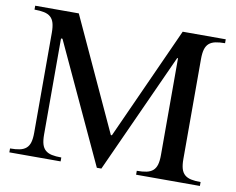

<svg xmlns="http://www.w3.org/2000/svg" viewBox="-75 -778 1076 877"><g transform="rotate(10 463.0 -340.0)"><path d="M116.2 -571.8Q116.2 -599.1 111.1 -616.7Q106 -634.3 94.5 -644.3Q83 -654.3 64.7 -658.2Q46.4 -662.1 20 -662.1V-680.2H222.2L462.9 -158.2H467.8L704.1 -680.2H903.8V-662.1Q877.4 -662.1 859.4 -658.2Q841.3 -654.3 829.8 -644.3Q818.4 -634.3 813.2 -616.7Q808.1 -599.1 808.1 -571.8V-107.9Q808.1 -80.6 813.2 -63.2Q818.4 -45.9 829.8 -35.9Q841.3 -25.9 859.4 -22Q877.4 -18.1 903.8 -18.1V0H607.9V-18.1Q634.3 -18.1 652.6 -22Q670.9 -25.9 682.4 -35.9Q693.8 -45.9 699 -63.2Q704.1 -80.6 704.1 -107.9V-557.1H700.2L446.8 0H425.8L168.9 -553.2H162.1V-107.9Q162.1 -80.6 167.2 -63.2Q172.4 -45.9 183.8 -35.9Q195.3 -25.9 213.4 -22Q231.4 -18.1 257.8 -18.1V0H20V-18.1Q46.4 -18.1 64.7 -22Q83 -25.9 94.5 -35.9Q106 -45.9 111.1 -63.2Q116.2 -80.6 116.2 -107.9Z"/></g></svg>

Font: Tunjung putih
Style: Regular
Weight: 400
Designer: R.S. Wihananto
Foundry: R.S. Wihananto
Version: Version 2.0.1